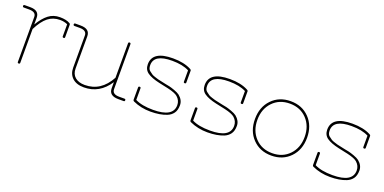

<svg xmlns="http://www.w3.org/2000/svg" viewBox="-15 -825 2553 1275"><g transform="rotate(20 1261.5 -187.0)"><path d="M113 -4Q113 4 104.5 4Q96 4 96 -4V-322Q96 -357 47 -357H10Q1 -357 1 -365.5Q1 -374 10 -374H49Q113 -374 113 -322V-275Q144 -327 178 -353Q212 -379 258 -379Q304 -379 330 -363Q335 -360 335 -355V-266Q335 -258 326.5 -258Q318 -258 318 -266V-351Q294 -362 265 -362Q216 -362 180.5 -334Q145 -306 113 -243Z M565 5Q512 5 483 -22Q454 -49 454 -94V-321Q454 -357 405 -357H368Q359 -357 359 -365.5Q359 -374 368 -374H405Q471 -374 471 -321V-94Q471 -55 496 -33.5Q521 -12 565 -12Q679 -12 741 -127V-370Q741 -379 749.5 -379Q758 -379 758 -370V-53Q758 -17 807 -17H845Q853 -17 853 -8.5Q853 0 845 0H807Q741 0 741 -53V-96Q675 5 565 5Z M911 -21Q904 -24 904 -31V-118Q904 -126 912.5 -126Q921 -126 921 -118V-36Q967 -12 1048 -12Q1189 -12 1189 -96Q1189 -129 1163 -152Q1145 -168 1093 -180Q1082 -182 1025.5 -194.5Q969 -207 940.5 -227Q912 -247 912 -285Q912 -379 1057 -379Q1135 -379 1186 -352Q1194 -348 1194 -343V-258Q1194 -250 1185.5 -250Q1177 -250 1177 -258V-338Q1131 -362 1057 -362Q929 -362 929 -285Q929 -258 943 -247Q957 -236 964.5 -231Q972 -226 988.5 -221Q1005 -216 1011 -214Q1049 -205 1066 -202Q1083 -199 1096.5 -196Q1110 -193 1135 -184Q1160 -175 1173 -165Q1206 -138 1206 -102Q1206 -66 1190.5 -45Q1175 -24 1150 -14Q1103 5 1035.5 5Q968 5 911 -21Z M1313 -21Q1306 -24 1306 -31V-118Q1306 -126 1314.5 -126Q1323 -126 1323 -118V-36Q1369 -12 1450 -12Q1591 -12 1591 -96Q1591 -129 1565 -152Q1547 -168 1495 -180Q1484 -182 1427.5 -194.5Q1371 -207 1342.5 -227Q1314 -247 1314 -285Q1314 -379 1459 -379Q1537 -379 1588 -352Q1596 -348 1596 -343V-258Q1596 -250 1587.5 -250Q1579 -250 1579 -258V-338Q1533 -362 1459 -362Q1331 -362 1331 -285Q1331 -258 1345 -247Q1359 -236 1366.5 -231Q1374 -226 1390.5 -221Q1407 -216 1413 -214Q1451 -205 1468 -202Q1485 -199 1498.5 -196Q1512 -193 1537 -184Q1562 -175 1575 -165Q1608 -138 1608 -102Q1608 -66 1592.5 -45Q1577 -24 1552 -14Q1505 5 1437.5 5Q1370 5 1313 -21Z M2009.5 -61Q2056 -110 2056 -187Q2056 -264 2009.5 -313Q1963 -362 1889 -362Q1815 -362 1768.5 -313Q1722 -264 1722 -187Q1722 -110 1768.5 -61Q1815 -12 1889 -12Q1963 -12 2009.5 -61ZM1756.5 -48.5Q1705 -102 1705 -187Q1705 -272 1756.5 -325.5Q1808 -379 1889 -379Q1970 -379 2021.5 -325.5Q2073 -272 2073 -187Q2073 -102 2021.5 -48.5Q1970 5 1889 5Q1808 5 1756.5 -48.5Z M2179 -21Q2172 -24 2172 -31V-118Q2172 -126 2180.5 -126Q2189 -126 2189 -118V-36Q2235 -12 2316 -12Q2457 -12 2457 -96Q2457 -129 2431 -152Q2413 -168 2361 -180Q2350 -182 2293.5 -194.5Q2237 -207 2208.5 -227Q2180 -247 2180 -285Q2180 -379 2325 -379Q2403 -379 2454 -352Q2462 -348 2462 -343V-258Q2462 -250 2453.5 -250Q2445 -250 2445 -258V-338Q2399 -362 2325 -362Q2197 -362 2197 -285Q2197 -258 2211 -247Q2225 -236 2232.5 -231Q2240 -226 2256.5 -221Q2273 -216 2279 -214Q2317 -205 2334 -202Q2351 -199 2364.5 -196Q2378 -193 2403 -184Q2428 -175 2441 -165Q2474 -138 2474 -102Q2474 -66 2458.5 -45Q2443 -24 2418 -14Q2371 5 2303.5 5Q2236 5 2179 -21Z"/></g></svg>

Font: Flamenco Light
Style: Regular
Weight: 300
Designer: Luciano Vergara
Foundry: Luciano Vergara
Version: Version 1.003